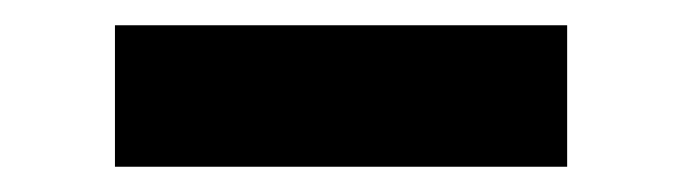

<svg xmlns="http://www.w3.org/2000/svg" viewBox="-20 -737 540 152"><path d="M71 -605V-717H429V-605Z"/></svg>

Font: Nunito Sans 9pt Black
Style: Regular
Weight: 900
Version: Version 3.101;gftools[0.9.27]